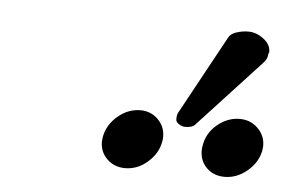

<svg xmlns="http://www.w3.org/2000/svg" viewBox="-32 -827 517 348"><g transform="rotate(5 226.0 -653.0)"><path d="M407.2 -786.1Q421.9 -786.1 435.1 -776.1Q448.2 -766.1 448.2 -752.9Q448.2 -750.5 446.8 -749Q446.8 -739.7 439 -731.9L326.2 -609.9Q321.3 -604 308.1 -604Q302.7 -604 296.9 -607.7Q291 -611.3 291 -616.2Q291 -624 293 -627.9L371.1 -771Q374.5 -778.8 385.5 -782.5Q396.5 -786.1 407.2 -786.1ZM342.8 -573.2Q346.2 -595.7 364.7 -611.3Q383.3 -627 405.8 -627Q425.3 -627 438.7 -613.8Q452.1 -600.6 452.1 -582Q452.1 -580.6 451.7 -577.6Q451.2 -574.7 451.2 -573.2Q446.8 -551.3 428 -535.6Q409.2 -520 387.2 -520Q367.2 -520 354.5 -532.5Q341.8 -544.9 341.8 -564Q341.8 -570.3 342.8 -573.2ZM161.1 -573.2Q165.5 -595.7 184.1 -611.3Q202.6 -627 225.1 -627Q244.1 -627 257.1 -614Q270 -601.1 270 -583Q270 -576.2 269 -573.2Q265.1 -551.8 246.8 -535.9Q228.5 -520 206.1 -520Q186.5 -520 173.3 -532.7Q160.2 -545.4 160.2 -564Q160.2 -565.4 160.6 -568.6Q161.1 -571.8 161.1 -573.2Z"/></g></svg>

Font: Linux Libertine G
Style: Semibold Italic
Weight: 600
Italic angle: -11.5°
Designer: Philipp H. Poll
Foundry: Philipp H. Poll
Version: Version 5.1.1